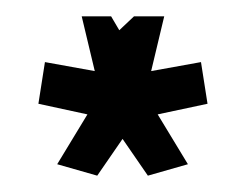

<svg xmlns="http://www.w3.org/2000/svg" viewBox="-20 -461 289 235"><path d="M27 -334 87 -321 50 -260 99 -246 130 -291 161 -246 210 -260 173 -321 234 -334 226 -385 165 -374 181 -441H144L126 -424L116 -441H80L96 -374L35 -385Z"/></svg>

Font: Rabbid Highway Sign II Hop
Style: Regular
Weight: 400
Foundry: Cannot Into Space Fonts
Version: Version 0.277